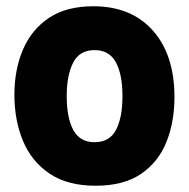

<svg xmlns="http://www.w3.org/2000/svg" viewBox="-20 -583 603 613"><path d="M285 10Q196 10 138.5 -28.5Q81 -67 53.5 -133Q26 -199 26 -280Q26 -361 53.5 -425Q81 -489 136.5 -526Q192 -563 278 -563Q399 -563 468 -485.5Q537 -408 537 -273Q537 -194 511.5 -130Q486 -66 430.5 -28Q375 10 285 10ZM282 -129Q330 -129 350.5 -168.5Q371 -208 371 -276Q371 -345 350 -384Q329 -423 282 -423Q234 -423 213.5 -383Q193 -343 193 -276Q193 -207 214 -168Q235 -129 282 -129Z"/></svg>

Font: Noto Sans Mono SemiCondensed Black
Style: Regular
Weight: 900
Width: 4
Designer: Monotype Design Team
Foundry: Monotype Imaging Inc.
Version: Version 2.014; ttfautohint (v1.8.4.7-5d5b)